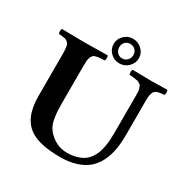

<svg xmlns="http://www.w3.org/2000/svg" viewBox="-182 -962 1097 1127"><g transform="rotate(30 366.0 -398.0)"><path d="M354 -723.1Q354 -703.1 366.9 -688.5Q379.9 -673.8 400.9 -673.8Q421.9 -673.8 435.5 -688.5Q449.2 -703.1 449.2 -723.1Q449.2 -744.6 435.3 -758.3Q421.4 -772 400.9 -772Q380.4 -772 367.2 -758.1Q354 -744.1 354 -723.1ZM400.9 -806.2Q435.1 -806.2 460.9 -782Q486.8 -757.8 486.8 -723.1Q486.8 -689.5 461.4 -664.8Q436 -640.1 400.9 -640.1Q366.2 -640.1 341.1 -664.6Q315.9 -689 315.9 -723.1Q315.9 -757.3 340.8 -781.7Q365.7 -806.2 400.9 -806.2ZM227.1 -522V-269Q227.1 -238.3 228.3 -217.8Q229.5 -197.3 233.9 -169.9Q238.3 -142.6 249 -120.6Q260.3 -98.6 277.8 -82Q330.1 -32.2 397 -32.2Q432.1 -32.2 460.2 -40.3Q488.3 -48.3 507.3 -61Q526.4 -73.7 540.3 -93.5Q554.2 -113.3 561.8 -133.3Q569.3 -153.3 574 -179.7Q578.6 -206.1 579.8 -227.8Q581.1 -249.5 581.1 -276.9V-522Q581.1 -538.1 580.6 -549.6Q580.1 -561 577.1 -570.3L571.8 -585.4Q569.8 -591.3 562.7 -595.9Q555.7 -600.6 551.3 -603Q546.9 -605.5 534.4 -607.4Q522 -609.4 514.6 -610.4Q507.3 -611.3 488.8 -612.8Q484.4 -617.2 484.4 -629.9Q484.4 -642.6 488.8 -647Q588.4 -645 616.2 -645Q625.5 -645 723.1 -647Q727.5 -642.6 727.5 -629.9Q727.5 -617.2 723.1 -612.8L702.1 -610.4Q696.3 -609.4 685.8 -607.4Q675.3 -605.5 671.9 -603L662.1 -595.7Q656.2 -591.3 654.5 -585.4Q652.8 -579.6 649.9 -570.3Q647 -561 646.5 -549.3Q646 -537.6 646 -522V-294.9Q646 -239.7 637.7 -194.6Q629.4 -149.4 609.9 -110.8Q590.3 -72.3 559.8 -46.1Q529.3 -20 482.7 -5.1Q436 9.8 376 9.8Q238.8 9.8 173.8 -32.2Q86.9 -88.4 86.9 -235.8V-522Q86.9 -553.7 83.7 -571Q80.6 -588.4 70.3 -597.4Q60.1 -606.4 47.9 -608.9Q35.6 -611.3 9.8 -612.8Q5.4 -617.2 5.4 -629.9Q5.4 -642.6 9.8 -647Q109.4 -645 155.8 -645Q221.2 -645 318.8 -647Q323.2 -642.6 323.2 -629.9Q323.2 -617.2 318.8 -612.8Q296.9 -611.8 284.9 -610.8Q272.9 -609.9 261 -606.4Q249 -603 243.9 -597.7Q238.8 -592.3 234.1 -581.8Q229.5 -571.3 228.3 -557.4Q227.1 -543.5 227.1 -522Z"/></g></svg>

Font: Linux Libertine G
Style: Bold
Weight: 700
Designer: Philipp H. Poll
Foundry: Philipp H. Poll
Version: Version 5.0.3